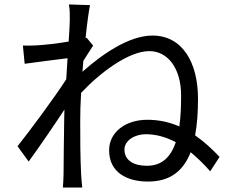

<svg xmlns="http://www.w3.org/2000/svg" viewBox="-20 -811 1040 864"><path d="M641 -65C585 -65 540 -87 540 -138C540 -178 585 -207 636 -207C683 -207 728 -194 771 -171C749 -106 710 -65 641 -65ZM370 -641 365 -639C372 -708 380 -764 385 -788L290 -791C295 -766 294 -740 294 -717C294 -706 292 -670 289 -624C238 -615 180 -609 148 -607C124 -606 105 -605 83 -606L91 -524C153 -532 239 -544 284 -549C282 -518 280 -486 278 -454C228 -376 114 -222 59 -153L109 -84C157 -150 222 -245 270 -318C270 -303 269 -290 269 -280C267 -170 267 -121 266 -26C266 -10 264 19 263 33H350C348 15 346 -10 345 -27C341 -116 341 -176 341 -266C341 -304 342 -348 345 -393C432 -486 560 -581 652 -581C734 -581 795 -505 795 -381C795 -331 793 -284 787 -242C744 -261 696 -272 643 -272C542 -272 471 -214 471 -135C471 -35 551 6 646 6C746 6 805 -42 838 -126C867 -102 897 -73 926 -40L968 -105C934 -141 898 -174 858 -202C867 -250 871 -305 871 -367C871 -531 800 -651 666 -651C558 -651 435 -563 351 -488C352 -505 354 -521 355 -537C370 -561 387 -588 399 -606Z"/></svg>

Font: Noto Sans JP Regular
Style: Regular
Weight: 400
Designer: Ryoko NISHIZUKA (kana & ideographs); Paul D. Hunt (Latin, Greek & Cyrillic); Wenlong ZHANG (bopomofo); Sandoll Communica
Foundry: Adobe Systems Incorporated
Version: Version 1.004;PS 1.004;hotconv 1.0.82;makeotf.lib2.5.63406